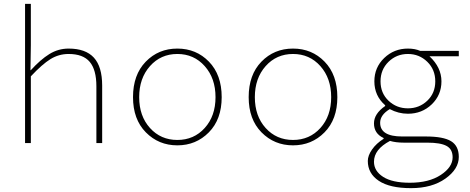

<svg xmlns="http://www.w3.org/2000/svg" viewBox="-20 -742 2440 996"><path d="M110 0V-722H140V-508L138 -378H140Q190 -433 236 -461.5Q282 -490 336 -490Q424 -490 467 -443Q510 -396 510 -298V0H480V-294Q480 -380 445.5 -421Q411 -462 336 -462Q285 -462 242 -435.5Q199 -409 140 -346V0Z M670 -238Q670 -354 736 -422Q802 -490 900 -490Q998 -490 1064 -422Q1130 -354 1130 -238Q1130 -123 1063.5 -55.5Q997 12 900 12Q803 12 736.5 -55.5Q670 -123 670 -238ZM758 -78Q814 -16 900 -16Q986 -16 1042 -78Q1098 -140 1098 -238Q1098 -336 1042 -399Q986 -462 900 -462Q814 -462 758 -399Q702 -336 702 -238Q702 -140 758 -78Z M1270 -238Q1270 -354 1336 -422Q1402 -490 1500 -490Q1598 -490 1664 -422Q1730 -354 1730 -238Q1730 -123 1663.5 -55.5Q1597 12 1500 12Q1403 12 1336.5 -55.5Q1270 -123 1270 -238ZM1358 -78Q1414 -16 1500 -16Q1586 -16 1642 -78Q1698 -140 1698 -238Q1698 -336 1642 -399Q1586 -462 1500 -462Q1414 -462 1358 -399Q1302 -336 1302 -238Q1302 -140 1358 -78Z M2112 234Q2002 234 1945 196Q1888 158 1888 93Q1888 65 1910 33.5Q1932 2 1970 -22V-26Q1920 -49 1920 -102Q1920 -152 1978 -192V-196Q1922 -245 1922 -320Q1922 -392 1973 -441Q2024 -490 2096 -490Q2133 -490 2160 -478H2360V-450H2208Q2270 -392 2270 -320Q2270 -249 2219.5 -200.5Q2169 -152 2096 -152Q2047 -152 2002 -176Q1952 -146 1952 -105Q1952 -34 2066 -34H2189Q2280 -34 2320 -9.5Q2360 15 2360 72Q2360 135 2290.5 184.5Q2221 234 2112 234ZM1995.5 -219.5Q2037 -180 2096 -180Q2155 -180 2196.5 -219.5Q2238 -259 2238 -320Q2238 -381 2196.5 -421.5Q2155 -462 2096 -462Q2037 -462 1995.5 -421.5Q1954 -381 1954 -320Q1954 -259 1995.5 -219.5ZM2106 206Q2205 206 2266.5 165.5Q2328 125 2328 74Q2328 32 2296.5 15Q2265 -2 2197 -2H2076Q2033 -2 2003 -11Q1920 33 1920 97Q1920 145 1967.5 175.5Q2015 206 2106 206Z"/></svg>

Font: TypoPRO Source Code Pro
Style: Regular
Weight: 200
Monospace: yes
Designer: Paul D. Hunt, Teo Tuominen
Foundry: Adobe Systems Incorporated
Version: Version 2.010;PS 1.0;hotconv 1.0.84;makeotf.lib2.5.63406